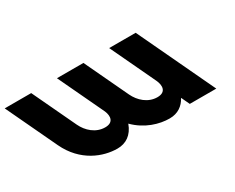

<svg xmlns="http://www.w3.org/2000/svg" viewBox="-254 -820 1357 1111"><g transform="rotate(-30 424.5 -264.0)"><path d="M699.9 -528H522.9L664.7 -228C684.1 -187 682.4 -142 623.4 -142C560.4 -142 512.1 -187 488 -238L350.9 -528H173.9L318.6 -222C335 -183 330.4 -142 274.4 -142C211.4 -142 163.1 -187 139 -238L1.9 -528H-175.1L-15.3 -190C52.3 -47 180.5 0 274.5 0C330.5 0 376.8 -29 400.1 -94C468.7 -25 555.5 0 623.5 0C679.5 0 716.8 -29 737.9 -69H739.9L765.4 -15H942.4Z"/></g></svg>

Font: Hussar
Style: BdOpOblFive
Weight: 700
Foundry: Cannot Into Space Fonts
Version: Version 2.00